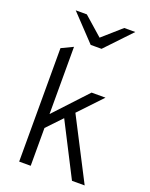

<svg xmlns="http://www.w3.org/2000/svg" viewBox="-167 -1008 857 1095"><g transform="rotate(20 261.0 -460.5)"><path d="M89.5 0V-688.5L159.5 -722V-314L343 -511H427.5L295.5 -371.5L487 0H410L246 -320.5L159.5 -229.5V0ZM245 -765 97.5 -921H165L278.5 -821L392 -921H459L311 -765Z"/></g></svg>

Font: Overpass Light
Style: Regular
Weight: 300
Designer: Delve Withrington, Dave Bailey, Thomas Jockin
Foundry: Delve Fonts LLC
Version: Version 4.000; ttfautohint (v1.8.3)